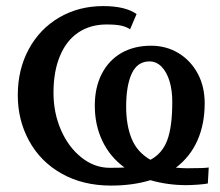

<svg xmlns="http://www.w3.org/2000/svg" viewBox="-20 -590 714 622"><path d="M172.4 -533.7Q235.4 -570.3 314.5 -570.3Q386.2 -570.3 422.4 -544.4L401.4 -495.1Q389.2 -503.4 371.8 -507.1Q354.5 -510.7 325.2 -510.7Q272.5 -510.7 233.6 -484.6Q194.8 -458.5 174.3 -408.7Q153.3 -359.4 153.3 -289.1Q153.3 -224.6 177.5 -168.9Q201.7 -113.3 244.1 -79.6Q286.1 -46.4 335.4 -46.4Q368.7 -46.4 383.3 -47.4Q336.4 -81.5 311.8 -133.1Q287.1 -184.6 287.1 -248Q287.1 -306.6 309.6 -350.6Q332 -394.5 373.5 -418.5Q414.6 -441.9 469.2 -441.9Q518.6 -441.9 558.1 -418Q597.7 -394 620.6 -351.6Q643.1 -309.6 643.1 -255.4Q643.1 -188 619.6 -135Q596.2 -82 549.8 -46.9Q569.8 -44.9 585.9 -44.9Q641.1 -44.9 656.2 -47.4L653.3 4.4Q645 6.3 622.3 8.1Q599.6 9.8 584 9.8Q522.5 9.8 467.3 -6.3Q410.2 11.2 339.4 11.2Q249 11.2 180.2 -27.3Q111.3 -65.9 74.2 -133.8Q37.6 -200.7 37.6 -281.7Q37.6 -364.7 73.2 -430.7Q108.9 -496.6 172.4 -533.7ZM538.1 -260.7Q538.1 -297.9 529.1 -327.4Q520 -356.9 503.4 -374Q486.3 -391.1 464.4 -391.1Q425.3 -391.1 407 -352.1Q388.7 -313 388.7 -244.6Q388.7 -183.6 406.7 -140.1Q424.8 -96.7 467.3 -72.3Q505.4 -92.3 521.7 -135.5Q538.1 -178.7 538.1 -260.7Z"/></svg>

Font: Merriweather
Style: Regular
Weight: 400
Designer: Eben Sorkin
Foundry: Eben Sorkin
Version: Version 1.584; ttfautohint (v1.8.1)